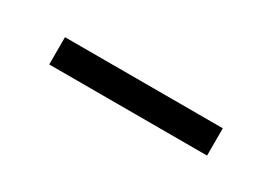

<svg xmlns="http://www.w3.org/2000/svg" viewBox="-16 -403 361 256"><g transform="rotate(30 164.5 -275.0)"><path d="M44 -254V-296H287V-254Z"/></g></svg>

Font: Noto Sans KR ExtraLight
Style: Regular
Weight: 250
Designer: Ryoko NISHIZUKA  (kana, bopomofo & ideographs); Paul D. Hunt (Latin, Greek & Cyrillic); Sandoll Communications , Soo-you
Foundry: Adobe
Version: Version 2.004-H2;hotconv 1.0.118;makeotfexe 2.5.65603